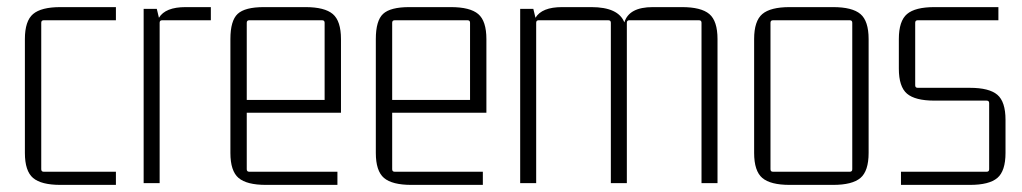

<svg xmlns="http://www.w3.org/2000/svg" viewBox="-20 -515 2873 540"><path d="M306 5H150Q96 5 73 -14.5Q50 -34 50 -85V-405Q50 -456 73 -475.5Q96 -495 150 -495H306V-458H103Q96 -458 96 -451V-39Q96 -32 103 -32H306Z M502 -495H573V-458H436Q429 -458 429 -451V0H384V-490H421L427 -465Q445 -495 502 -495Z M929 5H728Q674 5 651 -14.5Q628 -34 628 -85V-405Q628 -457 648.5 -476Q669 -495 722 -495H839Q893 -495 916 -475.5Q939 -456 939 -405V-198H674V-39Q674 -32 681 -32H929ZM681 -458Q674 -458 674 -451V-234H893V-451Q893 -458 886 -458Z M1338 5H1137Q1083 5 1060 -14.5Q1037 -34 1037 -85V-405Q1037 -457 1057.5 -476Q1078 -495 1131 -495H1248Q1302 -495 1325 -475.5Q1348 -456 1348 -405V-198H1083V-39Q1083 -32 1090 -32H1338ZM1090 -458Q1083 -458 1083 -451V-234H1302V-451Q1302 -458 1295 -458Z M1561 -495H1643Q1719 -495 1736 -452Q1749 -495 1816 -495H1898Q1952 -495 1975 -475.5Q1998 -456 1998 -405V0H1953V-451Q1953 -458 1946 -458H1750Q1743 -458 1743 -451V0H1698V-451Q1698 -458 1691 -458H1495Q1488 -458 1488 -451V0H1443V-490H1480L1486 -465Q1504 -495 1561 -495Z M2101 -85V-405Q2101 -456 2124 -475.5Q2147 -495 2201 -495H2323Q2377 -495 2400 -475.5Q2423 -456 2423 -405V-85Q2423 -34 2400 -14.5Q2377 5 2323 5H2201Q2147 5 2124 -14.5Q2101 -34 2101 -85ZM2370 -458H2154Q2147 -458 2147 -451V-39Q2147 -32 2154 -32H2370Q2377 -32 2377 -39V-451Q2377 -458 2370 -458Z M2708 5H2514V-32H2755Q2762 -32 2762 -39V-225Q2762 -232 2755 -232H2608Q2554 -232 2531 -251.5Q2508 -271 2508 -322V-405Q2508 -456 2531 -475.5Q2554 -495 2608 -495H2788V-458H2561Q2554 -458 2554 -451V-275Q2554 -268 2561 -268H2708Q2762 -268 2785 -248.5Q2808 -229 2808 -178V-85Q2808 -34 2785 -14.5Q2762 5 2708 5Z"/></svg>

Font: Gemunu Libre ExtraLight
Style: Regular
Weight: 200
Designer: Puspanada Ekanayake, Sola Matas, Pathum Egodawatta, Kosala Senevirathne
Foundry: mooniak
Version: Version 1.100